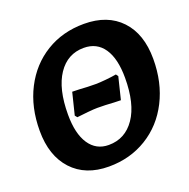

<svg xmlns="http://www.w3.org/2000/svg" viewBox="-120 -769 880 896"><g transform="rotate(-20 320.0 -321.0)"><path d="M25 -255Q25 -372 71.5 -462.5Q118 -553 200.5 -603.5Q283 -654 389 -654Q506 -654 572 -584Q638 -514 638 -390Q638 -273 591.5 -181.5Q545 -90 461.5 -39Q378 12 273 12Q157 12 91 -59.5Q25 -131 25 -255ZM484 -352Q484 -447 449.5 -498Q415 -549 350 -549Q269 -549 222 -479Q175 -409 175 -281Q175 -186 209.5 -134.5Q244 -83 306 -83Q388 -83 436 -153Q484 -223 484 -352ZM203 -266 230 -375 265 -374Q305 -371 346 -371Q364 -371 395.5 -374Q427 -377 449 -381L457 -370L430 -260L396 -261Q354 -264 314 -264Q298 -264 267 -261Q236 -258 212 -255Z"/></g></svg>

Font: Alegreya ExtraBold
Style: Italic
Weight: 800
Italic angle: -7°
Designer: Juan Pablo del Peral
Foundry: Huerta Tipografica
Version: Version 2.007; ttfautohint (v1.6)